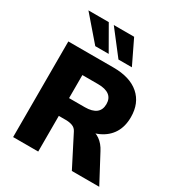

<svg xmlns="http://www.w3.org/2000/svg" viewBox="-215 -1084 1143 1226"><g transform="rotate(30 356.5 -470.5)"><path d="M65 0V-705H398Q520 -705 586.5 -647Q653 -589 653 -486Q653 -417 623 -368.5Q593 -320 536 -293.5Q479 -267 400 -267L409 -292H459Q503 -292 537 -268Q571 -244 593 -201L700 0H498L383 -225Q372 -247 350.5 -255Q329 -263 302 -263H250V0ZM250 -394H366Q420 -394 448 -415.5Q476 -437 476 -480Q476 -522 448 -543Q420 -564 366 -564H250ZM400 -765 264 -941H414L499 -765ZM229 -765 77 -941H227L328 -765Z"/></g></svg>

Font: Mulish ExtraLight Black
Style: Regular
Weight: 900
Version: Version 3.603